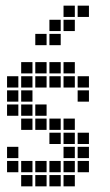

<svg xmlns="http://www.w3.org/2000/svg" viewBox="-20 -665 390 680"><path d="M5 -145V-105H45V-145ZM5 -95V-55H45V-95ZM55 -95V-55H95V-95ZM55 -45V-5H95V-45ZM105 -45V-5H145V-45ZM105 -95V-55H145V-95ZM155 -95V-55H195V-95ZM155 -45V-5H195V-45ZM205 -45V-5H245V-45ZM205 -95V-55H245V-95ZM205 -145V-105H245V-145ZM205 -195V-155H245V-195ZM205 -245V-205H245V-245ZM255 -195V-155H295V-195ZM255 -145V-105H295V-145ZM255 -95V-55H295V-95ZM155 -195V-155H195V-195ZM155 -245V-205H195V-245ZM105 -295V-255H145V-295ZM105 -245V-205H145V-245ZM55 -295V-255H95V-295ZM55 -345V-305H95V-345ZM55 -395V-355H95V-395ZM55 -445V-405H95V-445ZM5 -395V-355H45V-395ZM5 -345V-305H45V-345ZM205 -445V-405H245V-445ZM155 -445V-405H195V-445ZM105 -445V-405H145V-445ZM255 -395V-355H295V-395ZM55 -245V-205H95V-245ZM5 -295V-255H45V-295ZM105 -395V-355H145V-395ZM155 -395V-355H195V-395ZM205 -395V-355H245V-395ZM255 -345V-305H295V-345ZM105 -545V-505H145V-545ZM155 -595V-555H195V-595ZM205 -645V-605H245V-645ZM255 -645V-605H295V-645ZM205 -595V-555H245V-595ZM155 -545V-505H195V-545Z"/></svg>

Font: Nose Transport 13 Square
Style: Regular
Weight: 400
Designer: Nico Rohrbach
Foundry: Nose
Version: Version 1.400;Glyphs 3.2.3 (3260)